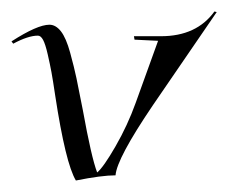

<svg xmlns="http://www.w3.org/2000/svg" viewBox="-28 -305 397 334"><path d="M349 -284 238 -122Q175 -29 173 0Q149 0 104 9Q86 -21 68 -139Q64 -166 61.5 -179.5Q59 -193 55 -210.5Q51 -228 47 -235.5Q43 -243 38 -243Q21 -243 -5 -229L-8 -233Q37 -262 58 -262Q69 -262 78 -250.5Q87 -239 94 -213.5Q101 -188 105 -169Q109 -150 116 -114Q131 -31 141 -5Q152 -14 173 -50.5Q194 -87 208 -126L247 -234L206 -236L205 -242H252Q314 -242 345 -285Z"/></svg>

Font: Kleymissky
Style: Regular
Weight: 500
Italic angle: -8°
Designer: gluk
Foundry: gluk
Version: Version 0.283